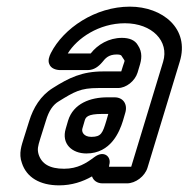

<svg xmlns="http://www.w3.org/2000/svg" viewBox="-20 -527 568 578"><path d="M394 -308 400 -328C406 -347 410 -369 395 -391C386 -407 368 -413 347 -413C308 -413 274 -393 253 -366H184C212 -412 278 -457 356 -457C438 -457 490 -403 471 -341L375 -25H308L309 -31C316 -55 293 -76 264 -54C240 -36 214 -19 173 -19C129 -19 105 -34 96 -63C92 -78 94 -86 101 -109L118 -163C127 -194 140 -212 157 -222C204 -251 222 -262 276 -262H335C360 -262 386 -283 394 -308ZM289 25H362C388 25 416 4 424 -22L521 -341C552 -441 469 -507 371 -507C267 -507 171 -442 133 -367C128 -357 124 -345 128 -335C133 -320 150 -316 162 -316H244C263 -316 277 -327 288 -340C297 -351 306 -363 332 -363C343 -363 346 -360 347 -357C357 -340 357 -350 350 -328L345 -312H291C227 -312 188 -293 139 -262C102 -239 80 -202 68 -163L51 -109C46 -92 35 -65 46 -36C60 7 100 31 158 31C196 31 229 20 257 4C261 16 272 25 289 25ZM325 -234H303C253 -234 201 -216 185 -164L178 -140C164 -94 197 -65 240 -65C314 -65 340 -131 350 -163L357 -187C365 -213 351 -234 325 -234ZM287 -184H306L300 -163C289 -127 285 -115 255 -115C232 -115 225 -130 228 -140L235 -164C238 -174 243 -184 287 -184Z"/></svg>

Font: DIN Rundschrift
Style: BreitKontKu
Weight: 400
Width: 7
Version: Version 1.027